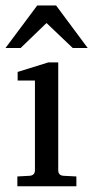

<svg xmlns="http://www.w3.org/2000/svg" viewBox="-31 -687 334 688"><path d="M283.2 -515.1H229.5L135.7 -604.5L43 -515.1H-11.2L102.5 -667.5H169.9ZM242.7 -19.5H31.2V-54.7L75.2 -57.1Q94.2 -58.6 94.2 -77.1V-398.4H32.2V-429.2L142.1 -463.4H177.7V-77.1Q177.7 -58.6 196.3 -57.1L242.7 -54.7Z"/></svg>

Font: Annapurna SIL
Style: Regular
Weight: 400
Designer: Peter Martin, Annie Olsen
Foundry: SIL International
Version: Version 2.000